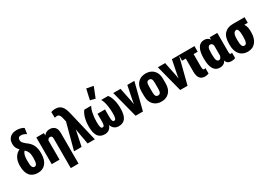

<svg xmlns="http://www.w3.org/2000/svg" viewBox="17 -1786 4222 3016"><g transform="rotate(-30 2128.5 -278.0)"><path d="M217.8 11.2Q306.6 11.2 358.2 -51.3Q409.7 -113.8 409.7 -227.1V-244.1Q409.7 -318.4 382.8 -377.4Q356 -436.5 280.8 -487.8Q242.7 -519.5 230.5 -538.1Q218.3 -556.6 218.3 -579.6Q218.3 -606 232.2 -620.4Q246.1 -634.8 274.4 -634.8Q297.9 -634.8 321.8 -626Q345.7 -617.2 369.6 -602.1L384.3 -705.6Q363.8 -721.2 328.4 -730.7Q293 -740.2 256.8 -740.2Q178.2 -740.2 134 -698.7Q89.8 -657.2 90.3 -585.4Q89.8 -541.5 107.9 -506.1Q126 -470.7 187 -415Q236.3 -374.5 252.4 -337.2Q268.6 -299.8 268.6 -244.1V-229.5Q268.6 -160.6 255.9 -129.9Q243.2 -99.1 215.8 -99.1Q188 -99.1 175.3 -127Q162.6 -154.8 162.6 -231V-239.3Q162.6 -324.2 182.9 -366Q203.1 -407.7 255.9 -421.9L212.4 -477.5Q113.8 -455.6 67.6 -391.6Q21.5 -327.6 21.5 -231.4V-224.1Q21.5 -107.4 71 -48.1Q120.6 11.2 217.8 11.2Z M696.3 203.1H837.4V-344.2Q838.4 -426.3 803.2 -460Q768.1 -493.7 714.8 -493.7Q674.3 -493.7 647.7 -478Q621.1 -462.4 608.4 -442.4H606.9L605.5 -484.4H468.3V0H609.9V-345.2Q613.8 -360.8 626 -372.3Q638.2 -383.8 656.7 -383.8Q676.8 -383.8 686.5 -372.1Q696.3 -360.4 696.3 -331.5Z M872.6 0H1009.8L1056.6 -226.1Q1060.1 -240.2 1062.5 -253.7Q1064.9 -267.1 1067.9 -284.2H1069.3Q1071.8 -267.1 1074 -252.9Q1076.2 -238.8 1078.6 -226.1L1118.7 0H1250L1123 -536.1Q1100.1 -640.1 1060.1 -682.9Q1020 -725.6 952.6 -725.6Q922.4 -725.6 902.8 -721.4Q883.3 -717.3 871.1 -711.9L875 -606Q884.3 -610.4 895 -612.5Q905.8 -614.7 919.9 -614.7Q947.3 -614.7 963.4 -588.9Q979.5 -563 993.7 -490.2L998.5 -470.7Z M1428.2 11.2Q1473.6 11.2 1507.3 -12.7Q1541 -36.6 1558.6 -93.3H1550.8Q1568.8 -36.6 1602.8 -12.7Q1636.7 11.2 1681.6 11.2Q1761.7 11.2 1802.2 -43.5Q1842.8 -98.1 1842.8 -220.7Q1842.8 -305.2 1824 -374Q1805.2 -442.9 1771 -485.4H1645.5Q1671.9 -441.4 1685.8 -368.2Q1699.7 -294.9 1699.7 -218.3Q1699.7 -152.3 1690.4 -126Q1681.2 -99.6 1660.6 -99.6Q1640.6 -99.6 1631.8 -118.7Q1623 -137.7 1623 -184.6V-326.2H1486.8V-184.6Q1486.8 -137.2 1477.8 -118.4Q1468.8 -99.6 1449.7 -99.6Q1428.7 -99.6 1419.4 -126.2Q1410.2 -152.8 1410.2 -218.3Q1410.2 -294.9 1424.1 -368.2Q1438 -441.4 1464.4 -485.4H1339.4Q1305.2 -444.3 1286.1 -375Q1267.1 -305.7 1267.1 -218.3Q1267.1 -98.6 1307.6 -43.7Q1348.1 11.2 1428.2 11.2ZM1580.1 -545.9 1654.8 -735.4 1531.7 -759.3 1489.3 -569.3Z M1863.8 -484.4 1989.3 0H2122.6L2246.6 -484.4H2118.7L2067.9 -231.4Q2065.4 -218.3 2062.7 -203.4Q2060.1 -188.5 2059.1 -175.3H2056.2Q2054.2 -188.5 2051.8 -203.4Q2049.3 -218.3 2046.9 -231.9L1995.6 -484.4Z M2259.8 -204.6Q2259.8 -100.1 2314 -44.2Q2368.2 11.7 2456.1 11.7Q2544.4 11.7 2598.6 -44.2Q2652.8 -100.1 2652.8 -204.6V-284.2Q2652.8 -386.7 2598.6 -441.9Q2544.4 -497.1 2456.1 -497.1Q2367.7 -497.1 2313.7 -441.9Q2259.8 -386.7 2259.8 -284.2ZM2402.8 -300.3Q2402.8 -344.7 2415 -365.2Q2427.2 -385.7 2456.1 -385.7Q2484.4 -385.7 2497.1 -365.5Q2509.8 -345.2 2509.8 -300.3V-183.6Q2509.8 -139.6 2496.6 -119.1Q2483.4 -98.6 2456.1 -98.6Q2428.7 -98.6 2415.8 -119.1Q2402.8 -139.6 2402.8 -183.6Z M2672.9 -484.4 2798.3 0H2931.6L3055.7 -484.4H2927.7L2877 -231.4Q2874.5 -218.3 2871.8 -203.4Q2869.1 -188.5 2868.2 -175.3H2865.2Q2863.3 -188.5 2860.8 -203.4Q2858.4 -218.3 2856 -231.9L2804.7 -484.4Z M3054.2 -383.3H3337.4V-484.9H3054.2ZM3241.7 12.7Q3261.2 12.7 3279.5 8.8Q3297.9 4.9 3313.5 -1V-101.6Q3307.6 -98.1 3301.5 -96.2Q3295.4 -94.2 3289.1 -94.2Q3276.4 -94.2 3269.5 -106.4Q3262.7 -118.7 3262.7 -152.8V-453.1H3121.6L3121.1 -151.9Q3121.1 -64.9 3152.3 -26.4Q3183.6 12.2 3241.7 12.7Z M3515.6 8.8Q3557.6 8.8 3586.9 -9.5Q3616.2 -27.8 3627 -56.6H3627.9Q3636.7 -22.5 3661.4 -5.9Q3686 10.7 3726.1 11.2Q3746.6 11.2 3764.6 7.3Q3782.7 3.4 3796.4 -2V-102.5Q3791 -99.1 3786.1 -97.4Q3781.2 -95.7 3774.9 -95.7Q3762.7 -95.7 3757.1 -104.7Q3751.5 -113.8 3751.5 -143.1V-485.4H3613.8L3612.3 -443.4H3611.8Q3600.6 -465.3 3575.2 -479.5Q3549.8 -493.7 3515.1 -493.7Q3440.4 -493.7 3403.3 -430.4Q3366.2 -367.2 3366.2 -251V-234.9Q3366.2 -115.2 3404.1 -53.2Q3441.9 8.8 3515.6 8.8ZM3561 -100.6Q3535.2 -100.6 3522.2 -127.7Q3509.3 -154.8 3509.3 -217.3V-272.5Q3509.3 -331.5 3522.7 -357.4Q3536.1 -383.3 3563.5 -383.3Q3582 -383.3 3593.8 -370.1Q3605.5 -356.9 3609.9 -335.4V-157.2Q3604.5 -129.4 3592 -115Q3579.6 -100.6 3561 -100.6Z M4022 11.2Q4113.8 11.2 4166 -52.5Q4218.3 -116.2 4218.3 -229V-244.6Q4218.3 -322.3 4192.6 -366.9Q4167 -411.6 4125.5 -430.2V-383.3H4245.6V-484.9H4034.2Q3934.6 -484.9 3879.6 -426.5Q3824.7 -368.2 3824.7 -245.1V-229.5Q3824.7 -112.3 3877.7 -50.5Q3930.7 11.2 4022 11.2ZM4021.5 -98.6Q3993.2 -98.6 3980.5 -127.9Q3967.8 -157.2 3967.8 -226.6V-248.5Q3967.8 -316.9 3984.9 -347.2Q4002 -377.4 4040.5 -377Q4055.2 -371.1 4064.9 -342.5Q4074.7 -314 4074.7 -249.5V-227.5Q4074.7 -158.2 4062 -128.4Q4049.3 -98.6 4021.5 -98.6Z"/></g></svg>

Font: Roboto Flex
Style: wght 700 wdth 25 opsz 34 GRAD 0.00 slnt 0.00 XTRA 468 XOPQ 96 YOPQ 79 YTLC 514 YTUC 712 YTAS 750 YTDE -203.00 YTFI 738
Weight: 700
Width: 1
Designer: Berlow after Robertson
Foundry: Google
Version: Version 3.100